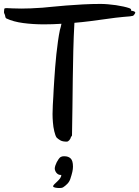

<svg xmlns="http://www.w3.org/2000/svg" viewBox="-51 -719 702 968"><path d="M630.9 -653.8Q628.4 -648.9 626.2 -646Q624 -643.1 622.6 -641.6Q620.6 -639.6 619.1 -639.2Q615.2 -638.2 603.5 -636.5Q591.8 -634.8 571.8 -633.8Q557.1 -632.8 531.7 -629.6Q506.3 -626.5 473.9 -621.8Q441.4 -617.2 403.3 -612.3Q365.2 -607.4 324.2 -604Q320.3 -535.6 318.6 -464.4Q316.9 -393.1 315.9 -321Q314.9 -249 314.2 -177.5Q313.5 -106 312 -37.1Q312 -34.7 310.1 -32.5Q308.1 -30.3 307.1 -28.8Q304.7 -19 298.3 -12Q292 -4.9 285.2 -4.9Q264.6 -4.9 253.7 -11.2Q242.7 -17.6 234.9 -24.9Q231.4 -29.3 228.3 -37.8Q225.1 -46.4 222.7 -56.9Q220.2 -67.4 218.3 -79.3Q216.3 -91.3 215.8 -102.1Q214.8 -112.8 214.4 -123Q213.9 -133.3 213.9 -144Q213.9 -167.5 215.3 -189.9Q216.8 -212.4 217.8 -231.9Q218.3 -244.1 219.5 -266.6Q220.7 -289.1 222.7 -317.9Q224.6 -346.7 227.1 -379.6Q229.5 -412.6 233.2 -445.8Q236.8 -479 241.2 -510.5Q245.6 -542 251 -567.9Q253.4 -575.7 255.4 -583.3Q257.3 -590.8 258.8 -599.1Q213.9 -596.2 170.9 -596.2Q115.7 -596.2 65.9 -602.8Q16.1 -609.4 -19 -626Q-23.4 -628.4 -24.2 -634.8Q-24.9 -641.1 -27.8 -647.9Q-31.7 -653.3 -30.8 -659.9Q-29.8 -666.5 -29.8 -670.9Q-30.3 -675.3 -27.1 -676.8Q-23.9 -678.2 -14.4 -678Q-4.9 -677.7 12 -676.8Q28.8 -675.8 56.2 -675.8Q76.7 -675.8 103 -676.8Q129.4 -677.7 163.1 -680.2Q179.7 -681.6 211.2 -684.8Q242.7 -688 282.5 -691.2Q322.3 -694.3 367.2 -696.8Q412.1 -699.2 456.1 -699.2Q472.7 -699.2 493.2 -697.5Q513.7 -695.8 533.9 -692.9Q554.2 -689.9 571.5 -686Q588.9 -682.1 600.1 -678.2Q607.4 -675.3 608.9 -673.1Q610.4 -670.9 610.1 -669.4Q609.9 -668 609.4 -667Q608.9 -666 611.8 -665Q614.7 -664.1 618.2 -663.6Q621.6 -663.1 624.5 -661.9Q627.4 -660.6 629.4 -658.7Q631.3 -656.7 630.9 -653.8ZM316.9 121.1Q316.9 133.3 313.7 147.7Q310.5 162.1 303.2 184.1Q298.3 197.8 288.3 208Q278.3 218.3 266.1 226.1Q263.2 227.5 258.3 228.3Q253.4 229 248 229Q236.8 229 226.8 226.8Q216.8 224.6 216.8 220.2Q216.8 215.8 223.4 209.5Q230 203.1 238 195.6Q246.1 188 252.2 179.7Q258.3 171.4 257.8 163.1Q249 163.6 242.9 160.2Q236.8 156.7 232.9 151.6Q229 146.5 227.1 140.9Q225.1 135.3 225.1 130.9Q225.1 124.5 228 115.7Q231 106.9 235.1 98.6Q239.3 90.3 244.4 83.3Q249.5 76.2 253.9 73.2Q261.7 69.3 265.9 69.1Q270 68.8 273.9 68.8Q293.9 68.8 305.4 80.1Q316.9 91.3 316.9 121.1Z"/></svg>

Font: Oregano
Style: Regular
Weight: 400
Version: Version 1.000